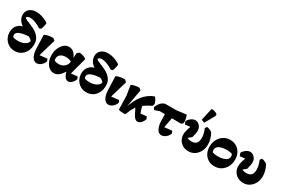

<svg xmlns="http://www.w3.org/2000/svg" viewBox="100 -2005 4747 3234"><g transform="rotate(30 2474.0 -387.5)"><path d="M247.8 20Q183 20 131.4 -11.1Q79.8 -42.2 49.5 -95.8Q19.2 -149.2 19.2 -217Q19.2 -266.8 37 -306.2Q54.8 -345.8 88.6 -372.6Q122.5 -399.5 170.2 -411L356.8 -313.5Q274.2 -311 218 -297.9Q161.8 -284.8 133.2 -262.8Q104.8 -240.8 104.8 -211Q104.8 -183.8 118.2 -168.8Q158.5 -154.8 210 -154.8Q262.2 -154.8 304 -168.5Q345.8 -182.2 372.4 -206.5Q399 -230.8 403.2 -262Q386 -285 351.8 -303.6Q317.5 -322.2 248.8 -345L200.5 -388.8Q134.2 -420.2 98.8 -470.2Q63.2 -520.2 63.2 -582Q63.2 -650.5 112.5 -692.8Q161.8 -735 242 -735Q273.2 -735 305.8 -729.5Q338.2 -724 368.8 -712.8Q401.5 -702 431.8 -686.6Q462 -671.2 482.8 -654.8Q482.8 -639 478 -614.6Q473.2 -590.2 466.2 -566.6Q459.2 -543 452 -527.8L417.8 -517.2Q354 -557.5 301.5 -577.4Q249 -597.2 205.2 -597.2Q176.5 -597.2 157.2 -588Q138 -578.8 133.8 -563.2Q143 -547.8 171.6 -534.4Q200.2 -521 240 -505.8Q279.8 -490.5 321.9 -469.6Q364 -448.8 400.8 -418.5Q437.5 -388.2 460.4 -345.4Q483.2 -302.5 483.2 -241.8Q483.2 -165.2 453.1 -106.1Q423 -47 370.2 -13.5Q317.5 20 247.8 20Z M675 14Q623 14 588.4 -39.9Q553.8 -93.8 549.5 -197.8L540 -462.5Q563 -475.8 607.5 -486.4Q652 -497 706.5 -497.2L747 -462.8L640 -96.8L599.2 -124.5L794.8 -144.8L813.8 -101.8Q804 -72 782.4 -45.5Q760.8 -19 733 -2.5Q705.2 14 675 14Z M1007 14Q955.2 14 913.8 -19.4Q872.2 -52.8 848.2 -109.5Q824.2 -166.2 824.2 -236.8Q824.2 -308.8 850.1 -368.9Q876 -429 918.8 -464.9Q961.5 -500.8 1013 -500.8Q1073.2 -500.8 1117.1 -456.9Q1161 -413 1174.5 -339L1178.5 -287.5Q1153 -306.8 1121.8 -316.4Q1090.5 -326 1052 -326Q988.5 -326 949.9 -295.8Q911.2 -265.5 911.2 -215.5Q911.2 -202.8 913.5 -192.5Q915.8 -182.2 921 -174.8Q940.5 -167.5 960.1 -163.8Q979.8 -160 1002.2 -160Q1043.5 -160 1076.8 -175.5Q1110 -191 1131.9 -218.8Q1153.8 -246.5 1160 -284L1166 -318.5L1163.5 -344.8L1175.2 -473.8L1214.2 -503.2Q1253 -502.8 1292.2 -489.4Q1331.5 -476 1350.5 -455.8L1253 -91L1241.5 -124L1385.8 -139.8L1404.8 -98.5Q1396 -69 1376.8 -43.1Q1357.5 -17.2 1333.9 -1.6Q1310.2 14 1288 14Q1257.8 14 1232.6 -10.2Q1207.5 -34.5 1192 -76.9Q1176.5 -119.2 1173.5 -174L1208 -113H1141L1195.5 -141Q1150.5 -61.8 1104.6 -23.9Q1058.8 14 1007 14Z M1641.8 20Q1577 20 1525.4 -11.1Q1473.8 -42.2 1443.5 -95.8Q1413.2 -149.2 1413.2 -217Q1413.2 -266.8 1431 -306.2Q1448.8 -345.8 1482.6 -372.6Q1516.5 -399.5 1564.2 -411L1750.8 -313.5Q1668.2 -311 1612 -297.9Q1555.8 -284.8 1527.2 -262.8Q1498.8 -240.8 1498.8 -211Q1498.8 -183.8 1512.2 -168.8Q1552.5 -154.8 1604 -154.8Q1656.2 -154.8 1698 -168.5Q1739.8 -182.2 1766.4 -206.5Q1793 -230.8 1797.2 -262Q1780 -285 1745.8 -303.6Q1711.5 -322.2 1642.8 -345L1594.5 -388.8Q1528.2 -420.2 1492.8 -470.2Q1457.2 -520.2 1457.2 -582Q1457.2 -650.5 1506.5 -692.8Q1555.8 -735 1636 -735Q1667.2 -735 1699.8 -729.5Q1732.2 -724 1762.8 -712.8Q1795.5 -702 1825.8 -686.6Q1856 -671.2 1876.8 -654.8Q1876.8 -639 1872 -614.6Q1867.2 -590.2 1860.2 -566.6Q1853.2 -543 1846 -527.8L1811.8 -517.2Q1748 -557.5 1695.5 -577.4Q1643 -597.2 1599.2 -597.2Q1570.5 -597.2 1551.2 -588Q1532 -578.8 1527.8 -563.2Q1537 -547.8 1565.6 -534.4Q1594.2 -521 1634 -505.8Q1673.8 -490.5 1715.9 -469.6Q1758 -448.8 1794.8 -418.5Q1831.5 -388.2 1854.4 -345.4Q1877.2 -302.5 1877.2 -241.8Q1877.2 -165.2 1847.1 -106.1Q1817 -47 1764.2 -13.5Q1711.5 20 1641.8 20Z M2069 14Q2017 14 1982.4 -39.9Q1947.8 -93.8 1943.5 -197.8L1934 -462.5Q1957 -475.8 2001.5 -486.4Q2046 -497 2100.5 -497.2L2141 -462.8L2034 -96.8L1993.2 -124.5L2188.8 -144.8L2207.8 -101.8Q2198 -72 2176.4 -45.5Q2154.8 -19 2127 -2.5Q2099.2 14 2069 14Z M2399 10Q2379 12.8 2353.4 12.1Q2327.8 11.5 2304.2 7.4Q2280.8 3.2 2267 -2.5L2260 -271.8L2228.8 -462.5Q2254 -478 2295 -487.1Q2336 -496.2 2381.2 -496.5L2419.5 -465.8L2347.2 -55.5L2341.2 -73.5Q2374.8 -171.2 2407 -237.9Q2439.2 -304.5 2476.2 -350.2Q2520.2 -404.8 2571.1 -441.4Q2622 -478 2680 -499Q2700 -483 2715.5 -453.2Q2731 -423.5 2741.5 -383.8L2725.5 -342.2Q2602.5 -284.2 2528 -213Q2503 -189.8 2481.2 -158.1Q2459.5 -126.5 2439.4 -85.1Q2419.2 -43.8 2399 10ZM2636.2 16.2Q2609 16.2 2586.4 -4.5Q2563.8 -25.2 2539.5 -73.8L2463.8 -224.2L2568 -297.8Q2575.2 -249.2 2591 -197.5Q2606.8 -145.8 2630.5 -90.5L2576.5 -125L2730.5 -140L2750.2 -96.8Q2736 -49.5 2703.1 -16.6Q2670.2 16.2 2636.2 16.2Z M3099.8 14Q3064 14 3037.5 -12.1Q3011 -38.2 2995.6 -85.8Q2980.2 -133.2 2979.2 -196.2L2974.5 -384.5L3124.2 -385.8L3069.8 -97.5L3027 -124.5L3223.2 -144.8L3242.2 -101.8Q3231.8 -69.2 3209 -43.1Q3186.2 -17 3157.5 -1.5Q3128.8 14 3099.8 14ZM2786.5 -293 2757.2 -331.8Q2777 -390.5 2813.4 -429.8Q2849.8 -469 2894.8 -478.5H3110L3297 -501.8Q3307.2 -484.5 3314.4 -457.5Q3321.5 -430.5 3324.9 -402.4Q3328.2 -374.2 3325.8 -352.8L3295 -321.5L2874.8 -325.5Z M3627.5 20Q3564.5 20 3516.8 -8Q3469 -36 3442.2 -83Q3415.5 -130 3415.5 -187.2Q3415.5 -207.2 3418.4 -227.4Q3421.2 -247.5 3429.1 -274.8Q3437 -302 3451 -341.9Q3465 -381.8 3487.2 -441L3488.2 -358L3355 -341.2L3334.5 -397Q3358.2 -440.5 3398.2 -467.6Q3438.2 -494.8 3475.2 -494.8Q3504.8 -494.8 3532 -477.5Q3559.2 -460.2 3576.9 -429.2Q3594.5 -398.2 3594.5 -357Q3594.5 -331 3587.9 -296.9Q3581.2 -262.8 3570.2 -221.5L3506.8 -170.2Q3521.8 -161 3542.5 -155.6Q3563.2 -150.2 3589.8 -150.2Q3655.5 -150.2 3685.5 -183.9Q3715.5 -217.5 3715.5 -286Q3715.5 -326.2 3705 -370.5Q3694.5 -414.8 3674.5 -459L3702 -494.2Q3729.2 -489.5 3757.4 -478.1Q3785.5 -466.8 3803.5 -452Q3831.8 -402.2 3846.5 -348.5Q3861.2 -294.8 3861.2 -243.2Q3861.2 -170.2 3831.5 -110.6Q3801.8 -51 3749 -15.5Q3696.2 20 3627.5 20ZM3621.2 -530.5 3560.8 -554.2 3613.5 -793.5Q3634 -796.5 3656.4 -792Q3678.8 -787.5 3698.1 -778.9Q3717.5 -770.2 3729 -760.5L3732 -727.5Z M4135 20Q4065.8 20 4012.8 -11.6Q3959.8 -43.2 3930 -99.2Q3900.2 -155.2 3900.2 -228.8Q3900.2 -307.2 3932.8 -368.8Q3965.2 -430.2 4021.8 -465.5Q4078.2 -500.8 4149.5 -500.8Q4219 -500.8 4271.9 -468.9Q4324.8 -437 4354.5 -380.9Q4384.2 -324.8 4384.2 -251.2Q4384.2 -172.8 4351.8 -111.6Q4319.2 -50.5 4263.2 -15.2Q4207.2 20 4135 20ZM4097.5 -154.8Q4163.8 -154.8 4208.1 -168Q4252.5 -181.2 4275.6 -206.1Q4298.8 -231 4298.8 -264.5Q4298.8 -293.8 4285 -310.8Q4265.2 -318.2 4239.9 -321.8Q4214.5 -325.2 4187 -325.2Q4121.8 -325.2 4076.9 -312Q4032 -298.8 4008.9 -274.2Q3985.8 -249.8 3985.8 -215.5Q3985.8 -186.2 3999.5 -169.2Q4019.5 -161.8 4044.9 -158.2Q4070.2 -154.8 4097.5 -154.8Z M4694.5 20Q4631.5 20 4583.8 -8Q4536 -36 4509.2 -83Q4482.5 -130 4482.5 -187.2Q4482.5 -207.2 4485.4 -227.4Q4488.2 -247.5 4496.1 -274.8Q4504 -302 4518 -341.9Q4532 -381.8 4554.2 -441L4555.2 -358L4422 -341.2L4401.5 -397Q4425.2 -440.5 4465.2 -467.6Q4505.2 -494.8 4542.2 -494.8Q4571.8 -494.8 4599 -477.5Q4626.2 -460.2 4643.9 -429.2Q4661.5 -398.2 4661.5 -357Q4661.5 -331 4654.9 -296.9Q4648.2 -262.8 4637.2 -221.5L4573.8 -170.2Q4588.8 -161 4609.5 -155.6Q4630.2 -150.2 4656.8 -150.2Q4722.5 -150.2 4752.5 -183.9Q4782.5 -217.5 4782.5 -286Q4782.5 -326.2 4772 -370.5Q4761.5 -414.8 4741.5 -459L4769 -494.2Q4796.2 -489.5 4824.4 -478.1Q4852.5 -466.8 4870.5 -452Q4898.8 -402.2 4913.5 -348.5Q4928.2 -294.8 4928.2 -243.2Q4928.2 -170.2 4898.5 -110.6Q4868.8 -51 4816 -15.5Q4763.2 20 4694.5 20Z"/></g></svg>

Font: Eczar
Style: Regular
Weight: 400
Designer: Vaibhav Singh
Foundry: Rosetta Type Foundry
Version: Version 2.000